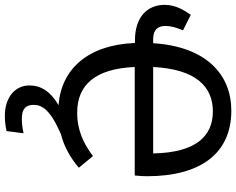

<svg xmlns="http://www.w3.org/2000/svg" viewBox="-111 -630 973 791"><g transform="rotate(90 375.5 -234.5)"><path d="M146 -304H157C165 -110 264 -1 413 11C358 43 332 82 332 131C332 189 380 232 457 232C483 232 500 229 520 225L529 155C505 160 489 162 468 162C427 162 412 144 412 114C412 78 433 44 533 1C584 -12 629 -37 671 -73L623 -131C574 -94 519 -66 444 -66C330 -66 263 -140 256 -303H703C705 -321 706 -341 706 -354C706 -578 609 -701 436 -701C288 -701 172 -599 158 -379H141C104 -379 87 -397 87 -429C87 -454 94 -475 105 -502L41 -534C21 -505 0 -471 0 -426C0 -356 49 -304 146 -304ZM256 -379C265 -554 336 -625 439 -625C541 -625 609 -555 612 -379Z"/></g></svg>

Font: FiraGO Unicode
Style: Regular
Weight: 400
Designer: bBox Type
Foundry: bBox Type GmbH
Version: Version 1.001;PS 001.001;hotconv 1.0.88;makeotf.lib2.5.64775